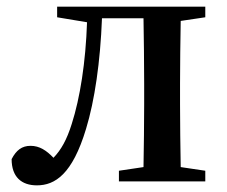

<svg xmlns="http://www.w3.org/2000/svg" viewBox="-20 -546 682 578"><path d="M598 -494V-526H152V-494L242 -479C238 -359 221 -251 196 -173C181 -125 164 -95 141 -71C120 -93 99 -107 72 -107C46 -107 29 -94 15 -67C15 -13 45 12 91 12C146 12 198 -22 239 -158C265 -243 282 -360 287 -491H412C413 -435 414 -351 414 -294V-232C414 -178 413 -99 412 -43L338 -32V0H598V-32L524 -43C523 -99 522 -178 522 -232V-294C522 -349 523 -427 524 -483Z"/></svg>

Font: Source Han Serif CN SemiBold
Style: Regular
Weight: 600
Designer: Ryoko NISHIZUKA 西塚涼子 (kana & ideographs); Frank Grießhammer (Latin, Greek & Cyrillic); Wenlong ZHANG 张文龙 (bopomofo); San
Foundry: Adobe Systems Incorporated
Version: Version 1.000;PS 1;hotconv 16.6.53;makeotf.lib2.5.65590